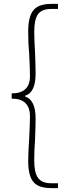

<svg xmlns="http://www.w3.org/2000/svg" viewBox="-20 -800 339 987"><path d="M244 167Q181 167 155 139Q125 108 125 29Q125 -13 130 -88Q134 -164 134 -202Q134 -293 40 -293V-320Q134 -320 134 -408Q134 -447 130 -523L126 -581Q125 -613 125 -640Q125 -719 155 -751Q182 -780 244 -780H278V-754H243Q193 -754 174 -725Q156 -698 156 -636Q156 -601 160 -532Q161 -498 162 -479Q163 -448 163 -421Q163 -324 109 -308V-304Q163 -286 163 -191Q163 -149 160 -80L157 -29Q156 0 156 24Q156 86 174 112Q193 142 243 142H278V167Z"/></svg>

Font: Noto Sans CJK TC Thin
Style: Regular
Weight: 250
Designer: Ryoko NISHIZUKA ???? (kana & ideographs); Paul D. Hunt (Latin, Greek & Cyrillic); Wenlong ZHANG ??? (bopomofo); Sandoll 
Foundry: Adobe Systems Incorporated
Version: Version 1.004 January 19, 2016